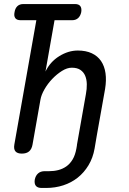

<svg xmlns="http://www.w3.org/2000/svg" viewBox="-20 -750 640 950"><path d="M82 -650Q63 -650 55.5 -660.5Q48 -671 52 -690Q55 -709 66 -719.5Q77 -730 96 -730H351Q370 -730 377.5 -719.5Q385 -709 382 -690Q378 -671 366.5 -660.5Q355 -650 337 -650ZM141 -35Q137 -12 124 -1Q111 10 88 10Q66 10 56.5 -1Q47 -12 51 -35L174 -730H264L205 -396Q228 -444 273 -472Q318 -500 365 -500Q405 -500 434 -486.5Q463 -473 480 -448Q497 -423 502 -388Q507 -353 500 -310L451 -35Q447 -12 434 -1Q421 10 398 10Q376 10 366.5 -1Q357 -12 361 -35L405 -284Q410 -310 409.5 -333.5Q409 -357 401.5 -375Q394 -393 378 -404Q362 -415 335 -415Q312 -415 286.5 -399Q261 -383 238.5 -359.5Q216 -336 200 -308Q184 -280 180 -256ZM152 139Q156 119 168.5 108Q181 97 201 97H223Q247 97 268.5 91.5Q290 86 308 73.5Q326 61 339 39.5Q352 18 358 -15L369 -80H459L448 -15Q440 31 418 67.5Q396 104 364.5 129Q333 154 293 167Q253 180 208 180H186Q166 180 157.5 169.5Q149 159 152 139Z"/></svg>

Font: Maple Mono
Style: Italic
Weight: 400
Italic angle: -10°
Monospace: yes
Designer: subframe7536
Version: Version 7.300